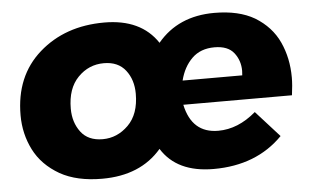

<svg xmlns="http://www.w3.org/2000/svg" viewBox="-44 -612 1111 683"><g transform="rotate(-5 511.5 -270.5)"><path d="M693 6Q562 6 507 -82Q432 6 295 6Q205 6 145 -27.5Q82.5 -63.5 53.8 -120.5Q25 -177.5 25 -244Q25 -384 117.5 -465.5Q210 -547 350 -547Q481 -547 540 -458Q614 -547 743 -547Q830 -547 886.5 -514Q945 -478.5 971.5 -421Q998 -363.5 998 -294Q998 -268 993 -231H605Q627 -128 721 -128Q792 -128 856 -183L940 -90Q846 6 693 6ZM823 -317 824 -333Q824 -370 802.5 -397.5Q781 -425 733 -425Q683 -425 652.5 -395Q622 -365 610 -317ZM309 -134Q361 -134 400.5 -173Q440 -212 440 -285Q440 -335 413.5 -369Q387 -403 336 -403Q282 -403 243.5 -363.5Q205 -324 205 -252Q205 -203 231 -168.5Q257 -134 309 -134Z"/></g></svg>

Font: Argentum Sans
Style: Bold Italic
Weight: 700
Italic angle: -11°
Designer: Julieta Ulanovsky (font), Cristiano Sobral (main changes and remaster)
Foundry: Julieta Ulanovsky (font), Cristiano Sobral (main changes and remaster)
Version: Version 2.007;June 15, 2022;FontCreator 14.0.0.2814 64-bit; 